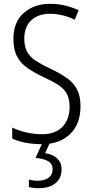

<svg xmlns="http://www.w3.org/2000/svg" viewBox="-20 -795 485 1004"><path d="M401 -240Q401 -146 346 -93.5Q291 -41 200 -41Q110 -41 44 -70V-128Q76 -112 117.5 -102.5Q159 -93 200 -93Q269 -93 306.5 -132Q344 -171 344 -236Q344 -278 329.5 -304.5Q315 -331 284.5 -351Q254 -371 205 -393Q159 -415 124 -439Q89 -463 69.5 -499Q50 -535 50 -592Q50 -679 104 -727Q158 -775 242 -775Q285 -775 323 -765.5Q361 -756 391 -741L371 -692Q338 -708 305 -715.5Q272 -723 242 -723Q179 -723 143 -688.5Q107 -654 107 -594Q107 -550 122.5 -523Q138 -496 168 -476.5Q198 -457 241 -437Q292 -413 328 -388Q364 -363 382.5 -328Q401 -293 401 -240ZM302 90Q302 137 270 163Q238 189 183 189Q152 189 131 183V144Q152 150 179 150Q213 150 234 134.5Q255 119 255 91Q255 61 231 47.5Q207 34 166 31L203 -51H242L216 6Q257 12 279.5 34Q302 56 302 90Z"/></svg>

Font: Noto Sans Tamil UI Condensed Light
Style: Regular
Weight: 300
Width: 3
Designer: Jelle Bosma - Monotype Design Team
Foundry: Monotype Imaging Inc.
Version: Version 2.004; ttfautohint (v1.8.4.7-5d5b)